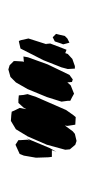

<svg xmlns="http://www.w3.org/2000/svg" viewBox="108 -705 203 459"><g transform="rotate(90 209.5 -475.5)"><path d="M326 -486 306 -440 289 -412 269 -400 255 -401 247 -402 244 -409 238 -421 241 -437 237 -430 226 -418H218L208 -419L207 -430L205 -440L212 -461L243 -532L255 -549L260 -555L278 -554L279 -548L281 -535L280 -529L294 -548L300 -553L317 -557L326 -554L337 -541L338 -530ZM124 -478 96 -423 83 -420 78 -419 76 -424 72 -442 86 -486 85 -484 84 -494 95 -523 99 -533 107 -530 109 -536 121 -547 138 -553H144L145 -536L141 -521ZM212 -486 193 -440 177 -412 164 -399 146 -394 136 -397 126 -407V-412L127 -428L128 -431L115 -430L117 -441L134 -488L159 -540L170 -548L176 -546L177 -535L184 -543L199 -549L204 -551L213 -546L221 -542V-536L223 -521ZM69 -500 61 -508 63 -516 66 -529 72 -535 82 -540 84 -533 86 -525 84 -520 79 -505ZM311 -438 334 -493 343 -509 341 -504 339 -498H355L356 -490L357 -460L352 -431L348 -421L326 -411L315 -418V-423L314 -439L316 -445Z"/></g></svg>

Font: Rubik Marker Hatch
Style: Regular
Weight: 400
Designer: Hubert and Fischer, NaN
Foundry: Hubert & Fischer, NaN
Version: Version 2.200